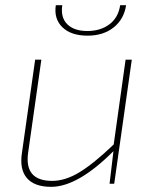

<svg xmlns="http://www.w3.org/2000/svg" viewBox="-20 -711 596 743"><path d="M445 -691H468Q460 -637 420 -605Q380 -573 319 -573Q255 -573 221.5 -605.5Q188 -638 196 -691H221Q214 -643 240.5 -617Q267 -591 318 -591Q369 -591 403.5 -617Q438 -643 445 -691ZM490 -480 422 0H404L419 -126Q281 12 178 12Q113 12 84 -22Q55 -56 65 -120L116 -480H140L89 -121Q73 -11 182 -11Q233 -11 288.5 -45Q344 -79 420 -152L466 -480Z"/></svg>

Font: Exo 2.0 Thin
Style: Italic
Weight: 250
Italic angle: -8°
Designer: Natanael Gama
Version: Version 1.001;PS 001.001;hotconv 1.0.70;makeotf.lib2.5.58329